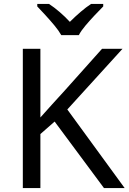

<svg xmlns="http://www.w3.org/2000/svg" viewBox="-20 -964 659 984"><path d="M619 0H513L260 -341L187 -277V0H97V-714H187V-362Q217 -396 248 -430Q279 -464 310 -498L503 -714H608L325 -403ZM294 -784Q281 -807 259 -833.5Q237 -860 213 -886Q189 -912 171 -931V-944H231Q257 -927 285 -903Q313 -879 338 -852Q365 -879 393 -903Q421 -927 447 -944H509V-931Q490 -912 465.5 -886Q441 -860 418.5 -833.5Q396 -807 384 -784Z"/></svg>

Font: Noto Sans Historical
Style: Regular
Weight: 400
Designer: Monotype Design Team
Foundry: Monotype Imaging Inc.
Version: Version 2.013; ttfautohint (v1.8.4.7-5d5b)